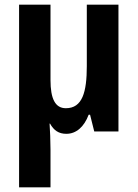

<svg xmlns="http://www.w3.org/2000/svg" viewBox="-20 -565 591 825"><path d="M489 -545H353V-281C353 -169 334 -100 263 -100C217 -100 197 -141 197 -221V-545H62V240H197V78C197 40 195 -7 193 -34H195C211 -5 232 10 265 10C307 10 341 -19 361 -72H367L385 0H489Z"/></svg>

Font: Noto Sans Display SemiCondensed
Style: Bold
Weight: 700
Width: 4
Designer: Monotype Design Team
Foundry: Monotype Imaging Inc.
Version: Version 1.900